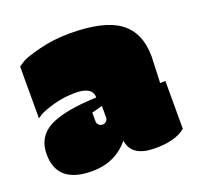

<svg xmlns="http://www.w3.org/2000/svg" viewBox="-97 -803 732 715"><g transform="rotate(-20 269.0 -445.5)"><path d="M192 -486Q148 -486 108 -475Q68 -464 50 -454L33 -443V-648Q41 -654 56 -663Q71 -672 127 -686.5Q183 -701 249 -701Q383 -701 444.5 -656Q506 -611 506 -515L502 -412L523 -413V-223Q483 -190 403 -190Q309 -190 300 -257Q244 -190 153 -190Q14 -190 14 -307Q14 -376 72 -407Q130 -438 260 -443Q260 -486 192 -486ZM269 -360V-406L227 -395V-360Q227 -352 233 -346Q239 -340 248 -340Q257 -340 263 -346Q269 -352 269 -360Z"/></g></svg>

Font: Erica One
Style: Regular
Weight: 400
Designer: Miguel Hernandez
Foundry: Miguel Hernandez
Version: Version 1.003